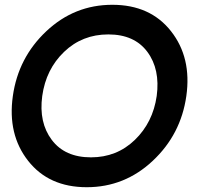

<svg xmlns="http://www.w3.org/2000/svg" viewBox="-20 -780 844 810"><path d="M624.5 -101.6Q505.9 9.8 345.9 9.8Q186 9.8 98.6 -101.6Q11.2 -212.9 34.2 -375Q57.1 -537.1 175.5 -648.4Q293.9 -759.8 453.9 -759.8Q613.8 -759.8 701.4 -648.4Q789.1 -537.1 766.1 -375Q743.2 -212.9 624.5 -101.6ZM363.8 -116.2Q472.7 -116.2 548.8 -189.7Q625 -263.2 641.1 -375Q656.2 -487.8 601.6 -561.3Q546.9 -634.8 437 -634.8Q327.1 -634.8 250.5 -561.3Q173.8 -487.8 158.2 -375Q143.1 -263.2 198.5 -189.7Q253.9 -116.2 363.8 -116.2Z"/></svg>

Font: Oakes Grotesk
Style: SemiBold Italic
Weight: 600
Designer: Samuel Oakes
Foundry: Samuel Oakes
Version: Version 1.0 | wf-rip DC20170320